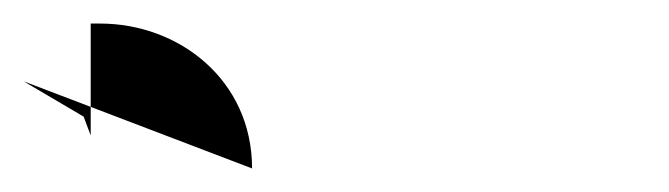

<svg xmlns="http://www.w3.org/2000/svg" viewBox="-214 -143 568 163"><path d="M0 0C0 -75 -62 -123 -129 -123H-137V-28L-143 -44L-194 -74ZM-194 -83Z"/></svg>

Font: Prida01
Style: Bold
Weight: 700
Designer: gluk
Foundry: gluk
Version: Version 00.072